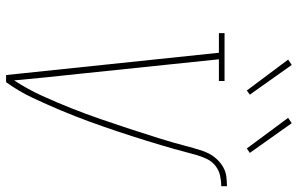

<svg xmlns="http://www.w3.org/2000/svg" viewBox="-198 -804 1001 646"><g transform="rotate(90 303.0 -480.5)"><path d="M256 0H232L157 -716H91V-735H252V-716H179L228 -245Q234 -191 239.5 -136.5Q245 -82 250 -27Q280 -73 302 -121.5Q324 -170 343.5 -219Q363 -268 380 -317.5Q397 -367 413.5 -417Q430 -467 445.5 -517Q461 -567 474 -617V-618Q479 -634 483.5 -650Q488 -666 495.5 -681Q503 -696 515 -709Q527 -722 542 -730.5Q557 -739 573.5 -741Q590 -743 606 -743V-724Q589 -724 570.5 -720Q552 -716 537 -704Q522 -692 514 -675Q506 -658 501 -640.5Q496 -623 491.5 -605.5Q487 -588 482 -571V-570Q468 -521 453 -472.5Q438 -424 422 -376Q406 -328 388.5 -280Q371 -232 351 -184.5Q331 -137 309 -90Q287 -43 256 0ZM479 -810 376 -949 394 -961 494 -820ZM284 -810 180 -949 198 -961 298 -820Z"/></g></svg>

Font: Iosevka HT Thin Extended
Style: Italic
Weight: 100
Width: 7
Italic angle: -9°
Monospace: yes
Designer: Belleve Invis
Foundry: Belleve Invis
Version: Version 32.3.0; ttfautohint (v1.8.4)